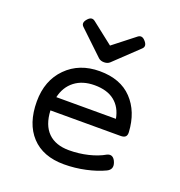

<svg xmlns="http://www.w3.org/2000/svg" viewBox="-126 -790 852 909"><g transform="rotate(20 300.0 -336.0)"><path d="M72.3 -225.6Q72.3 -114.3 130.4 -51.8Q188.5 10.7 294.4 10.7Q349.1 10.7 402.8 -1Q456.5 -12.7 496.1 -31.7Q526.4 -46.4 514.2 -79.1Q507.8 -96.7 496.6 -103Q485.4 -109.4 470.2 -102.1Q436.5 -82.5 389.9 -71.3Q343.3 -60.1 294.4 -60.1Q226.1 -60.1 188.5 -97.4Q150.9 -134.8 147.5 -207.5H501Q517.6 -207.5 525.1 -214.6Q532.7 -221.7 531.7 -237.8Q525.9 -339.4 467.5 -400.6Q409.2 -461.9 304.2 -461.9Q201.7 -461.9 137 -396.7Q72.3 -331.5 72.3 -225.6ZM452.6 -275.9H152.3Q164.6 -330.1 204.1 -360.6Q243.7 -391.1 304.2 -391.1Q367.7 -391.1 405 -361.3Q442.4 -331.5 452.6 -275.9ZM335.9 -518.1 455.6 -631.8Q473.1 -647.9 452.1 -670.9Q434.1 -691.4 415.5 -676.8L307.6 -592.3L199.7 -676.8Q181.2 -691.4 163.1 -670.9Q142.1 -647.9 159.7 -631.8L279.3 -518.1Q290 -508.3 307.6 -508.3Q325.2 -508.3 335.9 -518.1Z"/></g></svg>

Font: Courier Prime Code
Style: Regular
Weight: 400
Designer: Alan Dague-Greene
Foundry: Quote-Unquote Apps
Version: Version 3.18